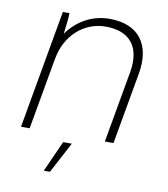

<svg xmlns="http://www.w3.org/2000/svg" viewBox="-79 -593 725 830"><g transform="rotate(10 283.0 -178.0)"><path d="M39 0H77L133 -316V-315C151 -420 230 -490 325 -490C432 -490 482 -426 463 -316L407 0H445L501 -316C523 -440 468 -526 336 -526C263 -526 197 -492 151 -428C156 -466 160 -498 160 -520H131ZM169 170H196L268 34H230Z"/></g></svg>

Font: Fixel Text 20240404 ExtraLight
Style: Italic
Weight: 200
Width: 4
Italic angle: -10°
Designer: AlfaBravo + MacPaw
Foundry: Kyrylo Tkachov, Marchela Mozhyna, Serhii Makarenko, Maria Weinstein, Zakhar Kryvoshyya
Version: Version 1.211;Glyphs 3.2 (3225)